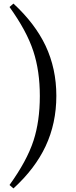

<svg xmlns="http://www.w3.org/2000/svg" viewBox="-20 -842 422 1070"><path d="M55 208C136 134 195 56 234 -27C274 -112 294 -206 294 -308C294 -409 274 -502 234 -587C195 -669 136 -747 55 -822L33 -803C96 -715 141 -633 166 -556C190 -483 202 -400 202 -307C202 -213 190 -130 167 -59C142 18 97 100 33 189Z"/></svg>

Font: AllPunType SemiBold
Style: Regular
Weight: 600
Version: 1.0